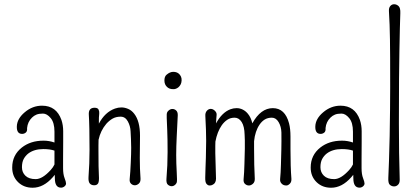

<svg xmlns="http://www.w3.org/2000/svg" viewBox="-20 -883 1992 914"><path d="M239.3 -100.1Q238.8 -127 239.3 -166Q218.3 -173.3 186 -173.3Q142.6 -173.3 114.7 -152.3Q101.1 -141.6 92.8 -126.2Q84.5 -110.8 84.5 -86.7Q84.5 -62.5 101.1 -46.4Q117.7 -30.3 149.9 -30.3Q182.1 -30.3 221.7 -74.2Q232.9 -86.4 239.3 -100.1ZM270.5 10.3Q241.2 10.3 241.2 -34.2Q241.2 -37.1 240.7 -50.8Q236.3 -45.4 231 -39.1Q187 10.7 135.3 10.7Q93.8 10.7 66.4 -15.6Q38.1 -43 38.1 -85.4Q38.1 -144.5 84 -180.7Q104.5 -196.8 130.1 -205.1Q155.8 -213.4 187.5 -213.4Q213.9 -213.4 239.3 -204.6V-256.3Q239.3 -299.3 221.4 -320.8Q203.6 -342.3 184.6 -342.3Q165.5 -342.3 153.6 -337.4Q141.6 -332.5 132.3 -323.2Q111.8 -303.2 108.9 -273.4Q110.4 -257.8 102.5 -251.7Q94.7 -245.6 85.4 -245.6Q59.1 -245.6 60.1 -280.8Q61 -317.4 97.2 -348.1Q134.3 -379.9 180.2 -379.9Q248.5 -379.9 272.5 -312Q280.8 -287.6 280.8 -258.3V-208L280.3 -126V-82.5Q280.3 -53.2 287.4 -35.2Q294.4 -17.1 294.4 -9.5Q294.4 -2 287.1 4.2Q279.8 10.3 270.5 10.3Z M646.5 -236.8 645.5 -131.3Q645.5 -79.1 648.9 -33.7Q649.9 -17.1 640.9 -9Q631.8 -1 621.8 -1Q611.8 -1 603.8 -8.5Q595.7 -16.1 597.4 -31.5Q599.1 -46.9 600.3 -66.9Q601.6 -86.9 602.5 -108.4Q604.5 -151.4 604.5 -179.4Q604.5 -207.5 603.5 -220.2Q602.5 -232.9 601.6 -258.1Q600.6 -283.2 588.4 -305.4Q576.2 -327.6 554.2 -327.6Q532.2 -327.6 516.1 -318.4Q500 -309.1 486.3 -293.9Q458.5 -261.2 449.2 -217.8Q448.7 -204.1 448.7 -190.9V-165.5Q448.7 -77.1 450.7 -48.6Q452.6 -20 447.3 -10.5Q441.9 -1 428.5 -1Q415 -1 407.5 -9.5Q399.9 -18.1 401.4 -41Q406.2 -104 406.2 -170.4Q406.2 -284.2 402.8 -337.4Q400.9 -370.1 430.2 -370.1Q445.3 -370.1 449.5 -360.8Q453.6 -351.6 452.4 -341.3Q451.2 -331.1 450.9 -323.7Q450.7 -316.4 450.7 -308.6Q450.7 -300.8 450.7 -294.4Q479.5 -349.1 527.3 -366.2Q542.5 -371.6 558.1 -371.6Q573.7 -371.6 590.3 -364.5Q606.9 -357.4 619.1 -341.3Q646.5 -306.2 646.5 -236.8Z M841.8 -517.6Q845.2 -509.8 844.5 -498.8Q843.8 -487.8 839.4 -480Q835 -472.2 829.1 -467.3Q817.9 -458.5 806.2 -458.5Q794.4 -458.5 787.6 -461.2Q780.8 -463.9 775.4 -468.8Q762.7 -480.5 762.7 -499.5Q762.7 -518.6 772.5 -526.9Q788.6 -541 804.7 -541Q831.1 -541 841.8 -517.6ZM815.4 -4.9Q807.1 3.4 797.4 3.4Q787.6 3.4 779.1 -3.9Q770.5 -11.2 772.5 -33.7Q777.8 -95.7 777.8 -159.2Q777.8 -222.7 776.1 -262Q774.4 -301.3 773.7 -321.3Q772.9 -341.3 775.4 -347.2Q777.8 -353 782.2 -356.4Q790.5 -364.3 800.8 -364.3Q811 -364.3 818.8 -356.9Q826.7 -349.6 826.2 -334Q823.7 -283.2 821.3 -233.9Q818.8 -184.6 818.8 -145Q818.8 -105.5 821.3 -63.2Q823.7 -21 821.5 -14.9Q819.3 -8.8 815.4 -4.9Z M1004.9 -188.5V-153.8Q1004.9 -128.9 1008.3 -32.2Q1008.3 -9.8 989.3 -2Q983.9 0 977.1 0Q970.2 0 963.4 -7.3Q956.5 -14.6 957 -37.1Q957.5 -59.6 958.3 -84.2Q959 -108.9 960 -130.9Q961.4 -183.1 961.4 -212.9Q961.4 -260.7 957.5 -331.1Q956.5 -346.2 964.6 -355.5Q972.7 -364.7 983.2 -364.7Q993.7 -364.7 1002.9 -355.7Q1012.2 -346.7 1011.2 -336.4Q1010.3 -326.2 1009.8 -318.6Q1009.3 -311 1008.8 -302.7Q1008.8 -298.8 1008.3 -295.4Q1036.6 -347.7 1076.7 -362.8Q1090.8 -368.2 1106.4 -368.2Q1122.1 -368.2 1136 -361.1Q1149.9 -354 1160.2 -341.3Q1174.8 -323.7 1181.2 -295.9Q1221.2 -368.2 1278.8 -368.2Q1336.9 -368.2 1356 -295.9Q1362.8 -270 1362.8 -232.9V-173.3Q1362.8 -87.9 1367.2 -32.2Q1368.2 -16.6 1359.6 -8.3Q1351.1 0 1343.5 0Q1335.9 0 1330.8 -2Q1325.7 -3.9 1321.8 -7.8Q1312 -16.6 1313.5 -30.5Q1314.9 -44.4 1315.9 -62.3Q1316.9 -80.1 1317.4 -99.6Q1319.3 -146 1319.3 -171.4Q1319.3 -196.8 1319.8 -210.7Q1320.3 -224.6 1319.6 -252.4Q1318.8 -280.3 1306.4 -301.5Q1293.9 -322.8 1274.2 -322.8Q1254.4 -322.8 1240.2 -314Q1226.1 -305.2 1215.8 -290Q1194.3 -258.8 1189.5 -210.9V-176.8Q1189.5 -92.8 1192.9 -32.2Q1193.4 -16.6 1184.1 -8.3Q1174.8 0 1164.8 0Q1154.8 0 1146.5 -7.3Q1138.2 -14.6 1139.6 -29.8Q1141.1 -44.9 1142.1 -63.5Q1143.1 -82 1143.6 -102.5Q1145.5 -149.4 1145.5 -174.8V-214.8Q1145.5 -229 1144.5 -241.2Q1143.6 -281.7 1130.4 -302.2Q1117.2 -322.8 1096.9 -322.8Q1076.7 -322.8 1061.8 -312.7Q1046.9 -302.7 1035.6 -286.6Q1014.2 -255.9 1005.4 -209Q1004.9 -197.8 1004.9 -188.5Z M1660.2 -100.1Q1659.7 -127 1660.2 -166Q1639.2 -173.3 1606.9 -173.3Q1563.5 -173.3 1535.6 -152.3Q1522 -141.6 1513.7 -126.2Q1505.4 -110.8 1505.4 -86.7Q1505.4 -62.5 1522 -46.4Q1538.6 -30.3 1570.8 -30.3Q1603 -30.3 1642.6 -74.2Q1653.8 -86.4 1660.2 -100.1ZM1691.4 10.3Q1662.1 10.3 1662.1 -34.2Q1662.1 -37.1 1661.6 -50.8Q1657.2 -45.4 1651.9 -39.1Q1607.9 10.7 1556.2 10.7Q1514.6 10.7 1487.3 -15.6Q1459 -43 1459 -85.4Q1459 -144.5 1504.9 -180.7Q1525.4 -196.8 1551 -205.1Q1576.7 -213.4 1608.4 -213.4Q1634.8 -213.4 1660.2 -204.6V-256.3Q1660.2 -299.3 1642.3 -320.8Q1624.5 -342.3 1605.5 -342.3Q1586.4 -342.3 1574.5 -337.4Q1562.5 -332.5 1553.2 -323.2Q1532.7 -303.2 1529.8 -273.4Q1531.2 -257.8 1523.4 -251.7Q1515.6 -245.6 1506.3 -245.6Q1480 -245.6 1481 -280.8Q1481.9 -317.4 1518.1 -348.1Q1555.2 -379.9 1601.1 -379.9Q1669.4 -379.9 1693.4 -312Q1701.7 -287.6 1701.7 -258.3V-208L1701.2 -126V-82.5Q1701.2 -53.2 1708.3 -35.2Q1715.3 -17.1 1715.3 -9.5Q1715.3 -2 1708 4.2Q1700.7 10.3 1691.4 10.3Z M1882.8 -28.3Q1883.3 -12.2 1875.2 -3.9Q1867.2 4.4 1856 4.4Q1844.7 4.4 1835.9 -3.2Q1827.1 -10.7 1828.6 -37.6Q1830.1 -64.5 1831.8 -118.4Q1833.5 -172.4 1835 -235.4Q1837.4 -374 1837.4 -467.5Q1837.4 -561 1837.2 -607.9Q1836.9 -654.8 1836.4 -694.3Q1835.4 -768.6 1831.5 -830.1Q1830.6 -845.7 1837.9 -854.2Q1845.2 -862.8 1856.4 -862.8Q1867.7 -862.8 1877.2 -854.2Q1886.7 -845.7 1885.7 -820.3Q1884.8 -794.9 1883.5 -746.6Q1882.3 -698.2 1881.3 -638.7Q1880.4 -579.1 1879.6 -509.8Q1878.9 -440.4 1878.9 -295.9Q1878.9 -151.4 1882.8 -28.3Z"/></svg>

Font: Pompiere 
Style: Regular
Weight: 400
Designer: Karolina Lach
Foundry: Sorkin Type Co.
Version: Version 1.002